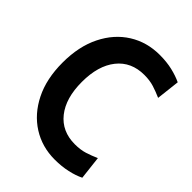

<svg xmlns="http://www.w3.org/2000/svg" viewBox="-209 -821 942 942"><g transform="rotate(45 262.0 -350.0)"><path d="M339 14Q251.5 14 181.5 -30.2Q111.5 -74.5 70.8 -156Q30 -237.5 30 -350Q30 -462.5 70.8 -544.2Q111.5 -626 181.8 -670Q252 -714 341 -714Q389 -714 428.2 -704.8Q467.5 -695.5 498 -681L484 -559Q453.5 -572.5 424 -581.8Q394.5 -591 357 -591Q266.5 -591 215.2 -526.8Q164 -462.5 164 -350Q164 -237.5 215 -173.2Q266 -109 356 -109Q394.5 -109 424 -118.2Q453.5 -127.5 484 -141L498 -19Q468 -4 427.2 5Q386.5 14 339 14Z"/></g></svg>

Font: Cabin Condensed
Style: Bold
Weight: 700
Width: 3
Designer: Pablo Impallari
Foundry: Pablo Impallari. http://www.impallari.com Igino Marini. http://www.ikern.com
Version: Version 3.001; ttfautohint (v1.8.3)